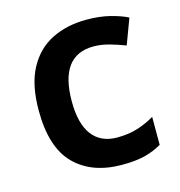

<svg xmlns="http://www.w3.org/2000/svg" viewBox="-89 -632 678 722"><g transform="rotate(-15 250.5 -271.0)"><path d="M300 10Q183 10 116 -57Q49 -124 49 -268Q49 -368 82.5 -430.5Q116 -493 175 -522.5Q234 -552 310 -552Q361 -552 401 -542Q441 -532 469 -518L432 -419Q401 -431 370 -439.5Q339 -448 310 -448Q178 -448 178 -269Q178 -182 211.5 -138Q245 -94 308 -94Q353 -94 388 -105Q423 -116 455 -135V-26Q424 -8 388.5 1Q353 10 300 10Z"/></g></svg>

Font: Noto Sans Gurmukhi UI SemiBold
Style: Regular
Weight: 600
Designer: Jelle Bosma - Monotype Design Team
Foundry: Monotype Imaging Inc.
Version: Version 2.004; ttfautohint (v1.8.4.7-5d5b)